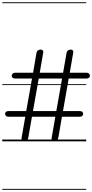

<svg xmlns="http://www.w3.org/2000/svg" viewBox="-25 -1250 816 1698"><path d="M187.5 0Q175.5 0 169.5 -7.5Q163.5 -15 166 -31.5L198.5 -217.5H50.5Q35 -217.5 27.5 -225.5Q20 -233.5 20 -243Q20 -253 27 -260.2Q34 -267.5 50.5 -267.5H207L258 -555.5H110.5Q94 -555.5 86.2 -563Q78.5 -570.5 78.5 -580Q78.5 -590 86.5 -598.5Q94.5 -607 110.5 -607H267.5L297.5 -781Q300 -797 310.5 -804.2Q321 -811.5 334 -811.5Q345.5 -811.5 352.5 -804.8Q359.5 -798 357 -783.5L326.5 -607H533L563.5 -781Q566 -797 577 -804.2Q588 -811.5 600.5 -811.5Q611.5 -811.5 618.2 -804.5Q625 -797.5 622.5 -784L592 -607H739Q755 -607 762.8 -598.5Q770.5 -590 770.5 -580Q770.5 -570.5 762.8 -563Q755 -555.5 739 -555.5H582.5L532 -267.5H680Q696.5 -267.5 703.5 -260.2Q710.5 -253 710.5 -243Q710.5 -233.5 703 -225.5Q695.5 -217.5 680 -217.5H523L491 -34Q488 -16.5 477.8 -8.2Q467.5 0 454.5 0Q443.5 0 436 -7.5Q428.5 -15 432 -32L464.5 -217.5H257.5L225.5 -34Q222.5 -15.5 210.8 -7.8Q199 0 187.5 0ZM266.5 -267.5H473L524 -555.5H317.5ZM187.5 0Q175.5 0 169.5 -7.5Q163.5 -15 166 -31.5L198.5 -217.5H50.5Q35 -217.5 27.5 -225.5Q20 -233.5 20 -243Q20 -253 27 -260.2Q34 -267.5 50.5 -267.5H207L258 -555.5H110.5Q94 -555.5 86.2 -563Q78.5 -570.5 78.5 -580Q78.5 -590 86.5 -598.5Q94.5 -607 110.5 -607H267.5L297.5 -781Q300 -797 310.5 -804.2Q321 -811.5 334 -811.5Q345.5 -811.5 352.5 -804.8Q359.5 -798 357 -783.5L326.5 -607H533L563.5 -781Q566 -797 577 -804.2Q588 -811.5 600.5 -811.5Q611.5 -811.5 618.2 -804.5Q625 -797.5 622.5 -784L592 -607H739Q755 -607 762.8 -598.5Q770.5 -590 770.5 -580Q770.5 -570.5 762.8 -563Q755 -555.5 739 -555.5H582.5L532 -267.5H680Q696.5 -267.5 703.5 -260.2Q710.5 -253 710.5 -243Q710.5 -233.5 703 -225.5Q695.5 -217.5 680 -217.5H523L491 -34Q488 -16.5 477.8 -8.2Q467.5 0 454.5 0Q443.5 0 436 -7.5Q428.5 -15 432 -32L464.5 -217.5H257.5L225.5 -34Q222.5 -15.5 210.8 -7.8Q199 0 187.5 0ZM266.5 -267.5H473L524 -555.5H317.5ZM-5 420.5H737.5V428.5H-5ZM-5 -16H737.5V0H-5ZM-5 -505.5H737.5V-497.5H-5ZM-5 -1230H737.5V-1222H-5Z"/></svg>

Font: Edu VIC WA NT Pre Guide
Style: Regular
Weight: 400
Designer: Tina and Corey Anderson, Eben Sorkin, Mirko Velimirovic
Foundry: Google for Education
Version: Version 1.000